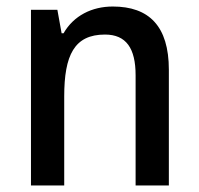

<svg xmlns="http://www.w3.org/2000/svg" viewBox="-20 -569 609 589"><path d="M326 -549C262 -549 206 -521 175 -467H169L156 -539H75V0H177V-273C177 -400 208 -463 302 -463C367 -463 396 -421 396 -338V0H498V-355C498 -489 437 -549 326 -549Z"/></svg>

Font: Noto Sans Lao SemiCondensed Medium
Style: Regular
Weight: 500
Width: 4
Designer: Monotype Design Team
Foundry: Monotype Imaging Inc.
Version: Version 2.003